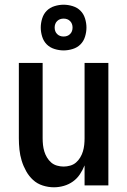

<svg xmlns="http://www.w3.org/2000/svg" viewBox="-20 -787 540 815"><path d="M209 8Q185 8 161.5 0.5Q138 -7 120.5 -23Q103 -39 91 -60.5Q79 -82 72 -105Q65 -128 62.5 -152Q60 -176 60 -200V-520H161V-200Q161 -186 162.5 -172Q164 -158 168 -144.5Q172 -131 179.5 -118.5Q187 -106 197.5 -97Q208 -88 222 -84Q236 -80 250 -80Q264 -80 278 -84Q292 -88 302.5 -97Q313 -106 320.5 -118.5Q328 -131 332 -144.5Q336 -158 337.5 -172Q339 -186 339 -200V-520H440V0H339V-85Q331 -65 319 -47Q307 -29 289.5 -16.5Q272 -4 251 2Q230 8 209 8ZM250 -573Q231 -573 211.5 -579Q192 -585 178.5 -598.5Q165 -612 159 -631.5Q153 -651 153 -670Q153 -689 159 -708.5Q165 -728 178.5 -741.5Q192 -755 211.5 -761Q231 -767 250 -767Q269 -767 288.5 -761Q308 -755 321.5 -741.5Q335 -728 341 -708.5Q347 -689 347 -670Q347 -651 341 -631.5Q335 -612 321.5 -598.5Q308 -585 288.5 -579Q269 -573 250 -573ZM250 -632Q258 -632 265 -634.5Q272 -637 277.5 -642.5Q283 -648 285.5 -655Q288 -662 288 -670Q288 -678 285.5 -685Q283 -692 277.5 -697.5Q272 -703 265 -705.5Q258 -708 250 -708Q242 -708 235 -705.5Q228 -703 222.5 -697.5Q217 -692 214.5 -685Q212 -678 212 -670Q212 -662 214.5 -655Q217 -648 222.5 -642.5Q228 -637 235 -634.5Q242 -632 250 -632Z"/></svg>

Font: Iosevka Curly Semibold
Style: Regular
Weight: 600
Monospace: yes
Designer: Belleve Invis
Foundry: Belleve Invis
Version: Version 22.1.2; ttfautohint (v1.8.4)